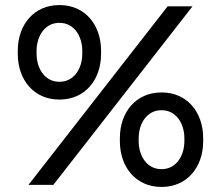

<svg xmlns="http://www.w3.org/2000/svg" viewBox="-20 -728 870 756"><path d="M213 -336H215C314 -336 378 -413 378 -516V-528C378 -631 314 -708 215 -708H213C114 -708 50 -631 50 -528V-516C50 -413 114 -336 213 -336ZM92 0H190L738 -703H640ZM213 -406C159 -406 124 -455 124 -517V-527C124 -589 159 -638 213 -638H215C269 -638 304 -589 304 -527V-517C304 -455 269 -406 215 -406ZM615 8H617C716 8 780 -69 780 -172V-184C780 -287 716 -364 617 -364H615C516 -364 452 -287 452 -184V-172C452 -69 516 8 615 8ZM615 -62C561 -62 526 -111 526 -173V-183C526 -245 561 -294 615 -294H617C671 -294 706 -245 706 -183V-173C706 -111 671 -62 617 -62Z"/></svg>

Font: Fixel Display Regular
Style: Regular
Weight: 400
Designer: AlfaBravo + MacPaw
Foundry: Kyrylo Tkachov, Marchela Mozhyna, Serhii Makarenko, Maria Weinstein, Zakhar Kryvoshyya
Version: Version 1.211